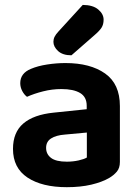

<svg xmlns="http://www.w3.org/2000/svg" viewBox="-20 -750 569 785"><path d="M253.2 -89Q278.7 -89 301.6 -94.2Q324.5 -99.4 335.1 -106V-208.1L245.5 -199.8Q209.3 -197.1 188.9 -184Q168.5 -171 168.5 -145.5Q168.5 -119.7 188.8 -104.3Q209.1 -89 253.2 -89ZM247.6 -492.2Q349.1 -492.2 409.7 -449.5Q470.2 -406.9 470.2 -316.3V-87.9Q470.2 -63.2 457.8 -48.4Q445.3 -33.6 426.3 -22.3Q397.1 -5.4 353.1 5Q309.1 15.3 253.2 15.3Q151.9 15.3 92.5 -24Q33.1 -63.3 33.1 -141.2Q33.1 -208.9 75.3 -245Q117.5 -281.2 199.7 -289.5L334.5 -303.5V-317.6Q334.5 -353.8 307.5 -369.8Q280.4 -385.9 231.4 -385.9Q193 -385.9 156.2 -376.5Q119.4 -367.2 90.4 -354.2Q79.1 -362.5 70.9 -377.9Q62.8 -393.4 62.8 -410Q62.8 -450.5 106.3 -468.4Q134.6 -480.5 172.7 -486.3Q210.9 -492.2 247.6 -492.2ZM218.7 -620.9 318.3 -729.9Q360.1 -729.6 381.8 -711.1Q403.6 -692.7 403.6 -669.5Q403.6 -649.9 395 -636.6Q386.3 -623.3 365.7 -605.7L272.1 -523.9Q236.6 -523.9 217.5 -541.3Q198.4 -558.8 198.4 -579Q198.4 -590 203.1 -599.5Q207.7 -609 218.7 -620.9Z"/></svg>

Font: Baloo Tamma 2
Style: Regular
Weight: 400
Designer: Divya Kowshik, Shuchita Grover and Ek Type
Foundry: Ek Type
Version: Version 1.700